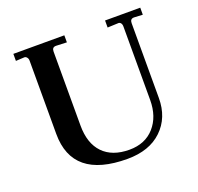

<svg xmlns="http://www.w3.org/2000/svg" viewBox="-110 -716 874 846"><g transform="rotate(-20 327.5 -293.5)"><path d="M350 10Q92 10 92 -201V-545Q92 -554 86.5 -560.5Q81 -567 73 -566L35 -564V-597H274V-564L225 -566H223Q205 -566 205 -546V-199Q205 -115 248.5 -70Q292 -25 372 -25Q446 -25 489 -73.5Q532 -122 532 -200V-545Q532 -555 527 -561Q522 -567 514 -566L465 -564V-597H630V-564L591 -566H589Q571 -566 571 -546V-195Q571 -103 512 -46.5Q453 10 350 10Z"/></g></svg>

Font: UnnaMedium
Style: Regular
Weight: 500
Designer: Jorge de Buen Unna
Foundry: Omnibus-Type
Version: Version 2.008;hotconv 1.0.109;makeotfexe 2.5.65596